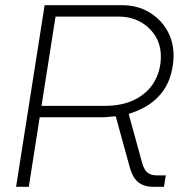

<svg xmlns="http://www.w3.org/2000/svg" viewBox="-20 -720 713 740"><path d="M42 0 152 -700H450Q508 -700 553 -674Q598 -648 623.5 -604Q649 -560 649 -506Q649 -459 632.5 -414.5Q616 -370 578 -335.5Q540 -301 476 -281L527 -95Q534 -68 547 -56Q560 -44 586 -44H619L612 0H572Q534 0 512.5 -18Q491 -36 481 -72L426 -272Q412 -271 399 -269.5Q386 -268 373 -268H133L91 0ZM140 -312H382Q453 -312 501.5 -337Q550 -362 575 -405.5Q600 -449 600 -502Q600 -547 578.5 -581.5Q557 -616 520.5 -636Q484 -656 438 -656H194Z"/></svg>

Font: MuseoModerno Thin ExtraLight
Style: Italic
Weight: 250
Italic angle: -9°
Version: Version 1.003